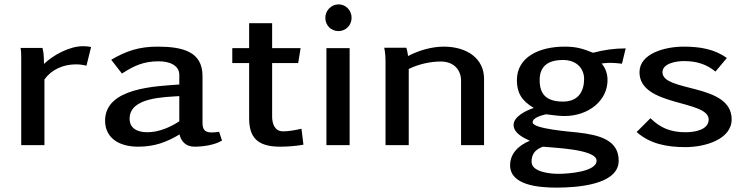

<svg xmlns="http://www.w3.org/2000/svg" viewBox="-20 -663 3406 877"><path d="M74 -444C77 -427 77 -411 77 -394V0H183V-300C214 -344 267 -369 327 -369C343 -369 359 -367 375 -363L396 -448C385 -451 371 -452 359 -452C296 -452 221 -410 181 -371C180 -397 181 -419 174 -444Z M460 -112C460 -34 522 7 611 7C685 7 740 -13 800 -49C807 -18 828 7 869 7C908 7 962 -1 994 -21L981 -61C970 -59 957 -58 946 -58C907 -58 905 -81 905 -108V-316C905 -427 815 -450 699 -450C615 -450 556 -430 488 -390L537 -327C591 -362 635 -383 705 -383C752 -383 799 -366 799 -321V-277C693 -269 460 -263 460 -112ZM572 -121C572 -219 731 -219 799 -224V-109C758 -82 706 -59 653 -59C605 -59 572 -78 572 -121Z M1041 -375H1118V-123C1118 -39 1152 7 1259 7C1294 7 1332 4 1366 -2L1357 -75C1331 -69 1300 -63 1273 -63C1232 -63 1223 -103 1223 -130V-375H1342L1353 -443H1223V-557H1118V-443H1041Z M1466 -582C1466 -547 1492 -521 1526 -521C1560 -521 1586 -548 1586 -582C1586 -615 1560 -643 1527 -643C1492 -643 1466 -614 1466 -582ZM1471 0H1577V-443H1471Z M1735 -445C1740 -422 1741 -399 1741 -376V0H1847V-348C1890 -369 1943 -382 1993 -382C2055 -382 2086 -342 2086 -294V0H2191V-303C2191 -395 2114 -450 2007 -450C1951 -450 1891 -432 1844 -407C1842 -419 1840 -434 1836 -445Z M2310 92C2310 183 2440 194 2522 194C2617 194 2806 181 2806 71C2806 -24 2717 -47 2617 -58C2592 -61 2413 -74 2413 -104C2413 -126 2454 -136 2474 -141C2502 -138 2530 -133 2558 -133C2669 -133 2755 -204 2755 -297C2755 -324 2747 -351 2728 -373C2743 -375 2756 -376 2769 -376C2786 -376 2802 -374 2821 -372L2838 -442C2787 -442 2737 -435 2689 -422C2641 -441 2613 -450 2559 -450C2444 -450 2341 -403 2341 -297C2341 -240 2362 -203 2418 -170C2382 -158 2326 -130 2326 -93C2326 -56 2366 -36 2400 -20C2346 2 2310 40 2310 92ZM2408 76C2408 43 2423 20 2460 7C2500 12 2705 17 2705 71C2705 122 2574 131 2531 131C2490 131 2408 122 2408 76ZM2445 -297C2445 -358 2480 -389 2552 -389C2613 -389 2648 -351 2648 -302C2648 -249 2624 -199 2552 -199C2473 -199 2445 -235 2445 -297Z M2888 -60C2949 -6 3025 9 3111 9C3202 9 3322 -27 3322 -118C3322 -284 3006 -241 3006 -333C3006 -373 3067 -384 3104 -384C3161 -384 3207 -370 3248 -336L3300 -398C3244 -439 3176 -450 3103 -450C3018 -450 2901 -419 2901 -333C2901 -175 3217 -208 3217 -117C3217 -71 3156 -59 3112 -59C3042 -59 2996 -79 2951 -123Z"/></svg>

Font: KpMath
Style: SansBold
Weight: 700
Version: Version 0.66